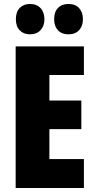

<svg xmlns="http://www.w3.org/2000/svg" viewBox="-20 -1041 483 968"><path d="M403 -93H59V-807H403V-663H229V-534H390V-390H229V-239H403ZM60 -944Q60 -981 79.5 -1001Q99 -1021 131 -1021Q165 -1021 184.5 -1000Q204 -979 204 -944Q204 -910 184.5 -889Q165 -868 131 -868Q99 -868 79.5 -888Q60 -908 60 -944ZM253 -944Q253 -981 272.5 -1001Q292 -1021 325 -1021Q360 -1021 379 -1000Q398 -979 398 -944Q398 -910 379 -889Q360 -868 325 -868Q291 -868 272 -888.5Q253 -909 253 -944Z"/></svg>

Font: Noto Sans Kannada UI ExtraCondensed Black
Style: Regular
Weight: 900
Width: 2
Designer: Jelle Bosma - Monotype Design Team
Foundry: Monotype Imaging Inc.
Version: Version 2.005; ttfautohint (v1.8.4.7-5d5b)